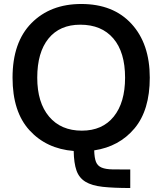

<svg xmlns="http://www.w3.org/2000/svg" viewBox="-20 -740 815 964"><path d="M732 -350Q732 -187 655.5 -95.5Q579 -4 453 15Q454 53 462 73Q470 93 490.5 101.5Q511 110 545.5 110.5Q580 111 634 111V204Q550 204 495.5 198Q441 192 409 172.5Q377 153 364 116Q351 79 350 18Q213 7 128 -86Q43 -179 43 -350Q43 -528 138 -624Q233 -720 388 -720Q549 -720 640.5 -620Q732 -520 732 -350ZM391 -84Q494 -84 551 -154.5Q608 -225 608 -350Q608 -478 549 -547Q490 -616 383 -616Q280 -616 223.5 -546.5Q167 -477 167 -350Q167 -225 226.5 -154.5Q286 -84 391 -84Z"/></svg>

Font: Moderustic Med
Style: Regular
Weight: 500
Designer: Tural Alisoy
Foundry: TAFT Foundry
Version: Version 2.110